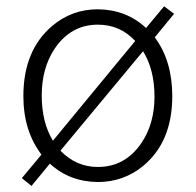

<svg xmlns="http://www.w3.org/2000/svg" viewBox="-20 -577 634 622"><path d="M443.4 -411.1 175.8 -88.9Q226.6 -36.1 296.9 -36.1Q385.7 -36.1 438.5 -114.3Q480.5 -176.8 480.5 -263.7Q480.5 -351.6 443.4 -411.1ZM151.4 -121.1 418 -444.3Q369.1 -497.1 296.9 -497.1Q209 -497.1 156.2 -418Q115.2 -355.5 115.2 -267.6Q115.2 -180.7 151.4 -121.1ZM543.9 -532.2 481.4 -456.1Q538.1 -379.9 538.1 -265.6Q538.1 -117.2 443.4 -39.1Q379.9 12.7 296.9 12.7Q205.1 11.7 141.6 -46.9L82 25.4L50.8 0L114.3 -76.2Q55.7 -153.3 55.7 -265.6Q55.7 -414.1 149.4 -493.2Q212.9 -546.9 296.9 -546.9Q389.6 -545.9 453.1 -486.3L511.7 -556.6Z"/></svg>

Font: Taipei Sans TC Beta Light
Style: Regular
Weight: 300
Designer: JT Foundry
Foundry: JT Foundry
Version: Version 1.000